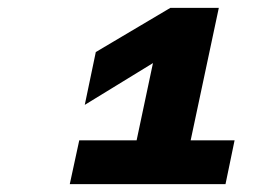

<svg xmlns="http://www.w3.org/2000/svg" viewBox="-20 -768 690 487"><path d="M303 -301 368 -608 195 -502 223 -636 412 -748H535L440 -301ZM181 -412H575L552 -301H157Z"/></svg>

Font: Azeret Mono Thin ExtraBold
Style: Italic
Weight: 800
Italic angle: -12°
Version: Version 1.002